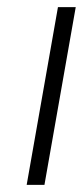

<svg xmlns="http://www.w3.org/2000/svg" viewBox="-20 -520 233 540"><path d="M143 -500H193L105 0H55Z"/></svg>

Font: Overused Grotesk Light
Style: Italic
Weight: 300
Italic angle: -10°
Version: Version 0.003